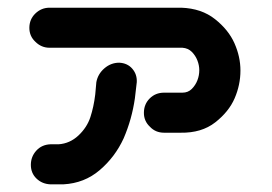

<svg xmlns="http://www.w3.org/2000/svg" viewBox="-20 -482 711 501"><path d="M56.6 -409.2Q56.6 -431.6 72.3 -446.8Q87.9 -461.9 109.4 -461.9H453.1Q505.9 -460 541 -432.1Q576.2 -404.3 591.8 -369.1Q607.4 -334 607.4 -297.9Q607.4 -260.7 592.3 -225.6Q577.1 -190.4 541.5 -162.6Q505.9 -134.8 451.2 -135.7H408.2Q385.7 -135.7 371.1 -151.4Q355.5 -166 355.5 -187.5Q355.5 -210 370.6 -225.1Q385.7 -240.2 408.2 -240.2H456.1Q470.7 -240.2 480.5 -250Q490.2 -259.8 495.1 -272.5Q500 -285.2 500 -298.8Q500 -311.5 495.1 -324.2Q490.2 -336.9 480.5 -346.7Q470.7 -356.4 456.1 -357.4H109.4Q87.9 -357.4 72.3 -373Q56.6 -387.7 56.6 -409.2ZM291 -318.4Q312.5 -317.4 325.2 -302.7Q337.9 -288.1 336.9 -267.6L332 -225.6Q324.2 -170.9 302.7 -121.1Q280.3 -72.3 240.2 -38.1Q200.2 -3.9 145.5 -1H111.3Q89.8 -2 75.2 -16.1Q60.5 -30.3 60.5 -51.8Q60.5 -73.2 74.7 -88.9Q88.9 -104.5 111.3 -105.5H132.8Q162.1 -107.4 184.6 -128.4Q207 -149.4 215.8 -176.3Q224.6 -203.1 228.5 -235.4L231.4 -267.6Q235.4 -289.1 252.4 -303.7Q269.5 -318.4 291 -318.4Z"/></svg>

Font: Nico Moji
Style: Regular
Weight: 400
Version: Version 1.02